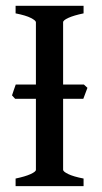

<svg xmlns="http://www.w3.org/2000/svg" viewBox="-20 -635 348 655"><path d="M264.2 -297.9H195.3V-55.7Q195.3 -49.8 212.6 -41.3Q230 -32.7 265.1 -25.9V0H33.2V-25.9Q65.9 -32.7 84.2 -41Q102.5 -49.3 102.5 -55.7V-297.9H31.7L21 -309.6Q23.4 -316.9 27.1 -327.9Q30.8 -338.9 33.7 -346.7H102.5V-559.1Q102.5 -564.9 85.4 -573.7Q68.4 -582.5 33.2 -589.4V-615.2H265.1V-589.4Q231.9 -582.5 213.6 -574.2Q195.3 -565.9 195.3 -559.1V-346.7H266.1L278.3 -335.4Z"/></svg>

Font: Gentium Book Plus
Style: Regular
Weight: 400
Designer: Victor Gaultney, Annie Olsen, Iska Routamaa, Becca Hirsbrunner
Foundry: SIL International
Version: Version 6.101